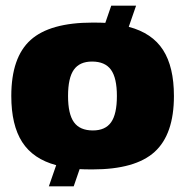

<svg xmlns="http://www.w3.org/2000/svg" viewBox="-20 -590 656 680"><path d="M353 -509 374 -570H462L436 -495Q519 -473 557.5 -413Q596 -353 596 -250Q596 -114 527.5 -52Q459 10 308 10Q277 10 262 9L241 70H153L179 -5Q97 -27 58.5 -87Q20 -147 20 -250Q20 -387 88.5 -448.5Q157 -510 308 -510Q338 -510 353 -509ZM306 -372Q262 -372 241.5 -343Q221 -314 221 -250Q221 -186 242 -157Q263 -128 309 -128Q353 -128 373.5 -157Q394 -186 394 -250Q394 -314 373 -343Q352 -372 306 -372Z"/></svg>

Font: Fivo Sans Black
Style: Regular
Weight: 900
Designer: Alexander Slobzheninov
Foundry: Alexander Slobzheninov
Version: 1.0